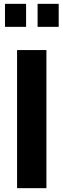

<svg xmlns="http://www.w3.org/2000/svg" viewBox="-20 -981 331 1001"><path d="M286 -841H176V-961H286ZM116 -841H6V-961H116ZM222 0H69V-720H222Z"/></svg>

Font: cwTeXHei
Style: Medium
Weight: 500
Version: Version 1.17